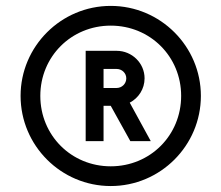

<svg xmlns="http://www.w3.org/2000/svg" viewBox="-20 -623 750 651"><path d="M355.5 -603C187 -603 49.8 -465.8 49.8 -297.9C49.8 -129.4 187 7.8 355.5 7.8C523.9 7.8 661.1 -129.4 661.1 -297.9C661.1 -465.8 523.9 -603 355.5 -603ZM355.5 -59.1C221.7 -59.1 116.7 -164.1 116.7 -297.9C116.7 -431.2 221.7 -536.1 355.5 -536.1C489.3 -536.1 594.2 -431.2 594.2 -297.9C594.2 -164.1 489.3 -59.1 355.5 -59.1ZM470.2 -357.4C470.2 -408.7 427.7 -450.7 375.5 -450.7H270.5V-144.5H331.1V-264.2H355.5L421.9 -144.5H491.2L419.9 -274.9C449.7 -290.5 470.2 -321.3 470.2 -357.4ZM331.1 -389.2H375.5C393.6 -389.2 408.2 -375 408.2 -357.4C408.2 -338.9 393.1 -324.7 375.5 -324.7H331.1Z"/></svg>

Font: Now ExtraBold
Style: Regular
Weight: 800
Designer: Alfredo Marco Pradil
Foundry: Alfredo Marco Pradil
Version: Version 1.200;hotconv 1.0.109;makeotfexe 2.5.65596